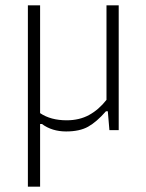

<svg xmlns="http://www.w3.org/2000/svg" viewBox="-20 -490 548 723"><path d="M85 -470H131V-64Q171 -37 231 -37Q279 -37 315.5 -57Q352 -77 381 -114V-470H427V0H392L386 -71H379Q344 -31 312 -13Q280 5 229 5Q176 5 138 -23H131V213H85Z"/></svg>

Font: Athiti Light
Style: Regular
Weight: 300
Designer: CadsonDemak Team
Foundry: CadsonDemak
Version: Version 1.033